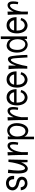

<svg xmlns="http://www.w3.org/2000/svg" viewBox="2062 -2808 921 5086"><g transform="rotate(-90 2523.0 -264.5)"><path d="M406 -350C407 -361 408 -372 408 -382C408 -565 221 -567 221 -567C74 -567 24 -470 24 -391C24 -338 60 -250 200 -222C287 -204 307 -174 307 -141C307 -103 272 -68 217 -66C210 -66 118 -66 105 -178L25 -174C43 -2 188 2 203 2C359 2 386 -99 386 -147C386 -199 356 -273 217 -296C143 -308 105 -353 105 -391C105 -457 151 -492 219 -492C280 -492 319 -438 319 -372C319 -365 319 -359 318 -353Z M777 -502C773 -434 710 -63 610 -63C600 -63 549 -65 549 -247C549 -310 556 -394 573 -508L484 -515C476 -421 471 -339 471 -268C471 -83 504 11 607 11C607 11 707 5 764 -166L770 4H831L841 -502Z M1206 -526C1119 -526 1063 -436 1037 -366V-526L950 -520C950 -520 962 -368 963 11L1037 15V-157C1064 -363 1143 -461 1196 -461C1227 -461 1241 -436 1241 -366C1241 -338 1239 -298 1231 -252L1291 -243C1304 -295 1307 -349 1307 -385C1307 -458 1281 -526 1206 -526Z M1805 -284C1802 -439 1721 -535 1607 -535C1607 -535 1501 -535 1447 -443L1454 -518H1377V176H1446V-81C1492 24 1605 24 1605 24C1731 24 1805 -121 1805 -284ZM1588 -51C1536 -51 1450 -100 1450 -271C1450 -411 1537 -471 1596 -471C1653 -471 1734 -421 1734 -287C1734 -192 1705 -51 1588 -51Z M2131 -526C2044 -526 1988 -436 1962 -366V-526L1875 -520C1875 -520 1887 -368 1888 11L1962 15V-157C1989 -363 2068 -461 2121 -461C2152 -461 2166 -436 2166 -366C2166 -338 2164 -298 2156 -252L2216 -243C2229 -295 2232 -349 2232 -385C2232 -458 2206 -526 2131 -526Z M2704 -287C2704 -543 2526 -551 2493 -551C2301 -551 2274 -375 2274 -274C2274 -165 2318 4 2490 4C2490 4 2644 -2 2683 -164L2623 -181C2590 -72 2488 -70 2490 -70C2481 -70 2349 -71 2349 -266C2349 -273 2348 -280 2349 -287ZM2490 -476C2548 -476 2613 -429 2621 -352H2353C2370 -475 2490 -476 2490 -476Z M3176 -287C3176 -543 2998 -551 2965 -551C2773 -551 2746 -375 2746 -274C2746 -165 2790 4 2962 4C2962 4 3116 -2 3155 -164L3095 -181C3062 -72 2960 -70 2962 -70C2953 -70 2821 -71 2821 -266C2821 -273 2820 -280 2821 -287ZM2962 -476C3020 -476 3085 -429 3093 -352H2825C2842 -475 2962 -476 2962 -476Z M3612 -2C3610 -221 3583 -397 3583 -397C3573 -482 3542 -517 3500 -517C3458 -517 3409 -480 3375 -416C3375 -416 3360 -387 3329 -301V-497L3235 -501C3235 -501 3250 -358 3250 -156C3250 -107 3249 -56 3247 -2L3314 -4C3333 -157 3413 -439 3481 -439C3504 -439 3519 -398 3524 -320C3524 -320 3535 -195 3545 2Z M4032 -702V-443C3982 -550 3856 -550 3856 -550C3741 -550 3673 -426 3673 -278C3673 -103 3764 8 3886 8C3886 8 3984 8 4035 -85V-9H4102V-705ZM4028 -266C4028 -118 3959 -56 3894 -56C3834 -56 3745 -110 3745 -261C3745 -389 3784 -476 3877 -476C3930 -476 4022 -429 4028 -266Z M4612 -287C4612 -543 4434 -551 4401 -551C4209 -551 4182 -375 4182 -274C4182 -165 4226 4 4398 4C4398 4 4552 -2 4591 -164L4531 -181C4498 -72 4396 -70 4398 -70C4389 -70 4257 -71 4257 -266C4257 -273 4256 -280 4257 -287ZM4398 -476C4456 -476 4521 -429 4529 -352H4261C4278 -475 4398 -476 4398 -476Z M4929 -526C4842 -526 4786 -436 4760 -366V-526L4673 -520C4673 -520 4685 -368 4686 11L4760 15V-157C4787 -363 4866 -461 4919 -461C4950 -461 4964 -436 4964 -366C4964 -338 4962 -298 4954 -252L5014 -243C5027 -295 5030 -349 5030 -385C5030 -458 5004 -526 4929 -526Z"/></g></svg>

Font: Englebert
Style: Regular
Weight: 400
Designer: Astigmatic (AOETI)
Foundry: Astigmatic (AOETI)
Version: Version 1.000